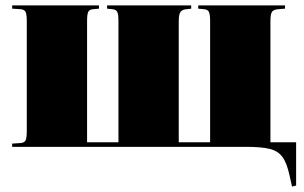

<svg xmlns="http://www.w3.org/2000/svg" viewBox="-20 -543 1125 710"><path d="M1060 147 1051 107Q1041 60 1024.5 37.5Q1008 15 977 7.5Q946 0 890 0H25V-12L56 -14Q69 -15 74 -23Q79 -31 79 -57V-466Q79 -492 74 -500Q69 -508 56 -509L25 -511V-523H346V-511L324 -509Q311 -508 306.5 -499.5Q302 -491 302 -465V-17H418V-465Q418 -490 413.5 -499Q409 -508 395 -509L376 -511V-523H687V-511L670 -509Q655 -508 648 -499.5Q641 -491 641 -465V-17H757V-465Q757 -490 752.5 -499Q748 -508 734 -509L713 -511V-523H1034V-511L1010 -509Q992 -508 986 -499.5Q980 -491 980 -465V-17H1075V143Z"/></svg>

Font: Literata 72pt Black
Style: Regular
Weight: 900
Designer: Latin by Veronika Burian and Jose Scaglione. Greek by Irene Vlachou. Cyrillic by Vera Evstafieva.
Foundry: TypeTogether
Version: Version 3.002